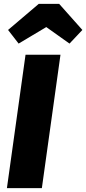

<svg xmlns="http://www.w3.org/2000/svg" viewBox="-20 -980 449 1000"><path d="M77 -753 221 -839 342 -753 409 -824 288 -960H182L22 -824ZM295 -695H113L16 0H198Z"/></svg>

Font: Fira Sans ExtraBold
Style: Italic
Weight: 800
Italic angle: -8°
Designer: bBox Type GmbH & Carrois Corporate GbR & Edenspiekermann AG
Foundry: bBox Type GmbH & Carrois Corporate GbR & Edenspiekermann AG
Version: Version 4.301;PS 004.301;hotconv 1.0.88;makeotf.lib2.5.64775